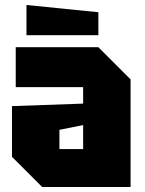

<svg xmlns="http://www.w3.org/2000/svg" viewBox="-20 -749 581 769"><path d="M28 -121V-324L313 -334V-400H43V-560H374L503 -431V0H149ZM218 -229V-152H313V-248ZM374 -608H86V-729L374 -700Z"/></svg>

Font: Tektur SemiCondensed ExtraBold
Style: Regular
Weight: 800
Width: 4
Designer: Adam Jagosz
Foundry: Adam Jagosz
Version: Version 1.005;gftools[0.9.30]